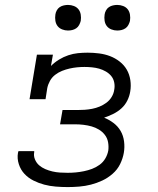

<svg xmlns="http://www.w3.org/2000/svg" viewBox="-20 -752 640 780"><path d="M255 8Q231 8 206.5 6Q182 4 159.5 -2Q137 -8 116 -18.5Q95 -29 79.5 -45.5Q64 -62 56.5 -85Q49 -108 53 -131Q54 -133 54 -134.5Q54 -136 55 -138H119Q119 -137 119 -136Q119 -135 119 -134Q116 -119 122 -104.5Q128 -90 139 -80.5Q150 -71 164 -65Q178 -59 193 -55.5Q208 -52 223.5 -51Q239 -50 255 -50Q271 -50 287.5 -51.5Q304 -53 321 -56.5Q338 -60 354 -66Q370 -72 384.5 -82.5Q399 -93 408 -108.5Q417 -124 420 -141Q422 -158 419 -174.5Q416 -191 406 -204Q396 -217 382 -225.5Q368 -234 352 -238.5Q336 -243 319 -245Q302 -247 285 -247H224L234 -305H294Q309 -305 324 -306Q339 -307 354.5 -310Q370 -313 384.5 -319Q399 -325 412 -334.5Q425 -344 433.5 -358Q442 -372 444 -387Q447 -402 444 -417Q441 -432 432 -443Q423 -454 410 -461.5Q397 -469 383 -473Q369 -477 353.5 -478.5Q338 -480 323 -480Q308 -480 293 -478.5Q278 -477 262.5 -473.5Q247 -470 232 -464Q217 -458 204 -448Q191 -438 183 -423.5Q175 -409 172 -394L165 -349H100L130 -530H195L187 -484Q202 -499 220 -510Q238 -521 257.5 -527.5Q277 -534 296.5 -536Q316 -538 336 -538Q359 -538 382.5 -535Q406 -532 427 -524Q448 -516 466 -502Q484 -488 495 -469Q506 -450 509.5 -426.5Q513 -403 509 -380Q506 -361 497 -343Q488 -325 473 -311.5Q458 -298 439.5 -289Q421 -280 403 -274Q423 -266 441 -252.5Q459 -239 470 -220Q481 -201 484 -177.5Q487 -154 483 -131Q479 -108 468 -85.5Q457 -63 437.5 -46Q418 -29 395.5 -18.5Q373 -8 349.5 -2Q326 4 302 6Q278 8 255 8ZM456 -628Q444 -628 432.5 -632.5Q421 -637 414 -646Q407 -655 405 -667.5Q403 -680 405 -693Q406 -701 410.5 -709.5Q415 -718 422.5 -723Q430 -728 439 -730Q448 -732 456 -732Q469 -732 480.5 -727.5Q492 -723 499 -714Q506 -705 508 -692.5Q510 -680 508 -667Q506 -659 501.5 -650.5Q497 -642 489.5 -637Q482 -632 473.5 -630Q465 -628 456 -628ZM256 -628Q244 -628 232.5 -632.5Q221 -637 214 -646Q207 -655 205 -667.5Q203 -680 205 -693Q206 -701 210.5 -709.5Q215 -718 222.5 -723Q230 -728 239 -730Q248 -732 256 -732Q269 -732 280.5 -727.5Q292 -723 299 -714Q306 -705 308 -692.5Q310 -680 308 -667Q306 -659 301.5 -650.5Q297 -642 289.5 -637Q282 -632 273.5 -630Q265 -628 256 -628Z"/></svg>

Font: Iosevka Slab LtExObl
Style: Regular
Weight: 300
Width: 7
Italic angle: -9°
Monospace: yes
Designer: Belleve Invis
Foundry: Belleve Invis
Version: Version 11.1.0; ttfautohint (v1.8.3)